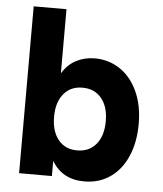

<svg xmlns="http://www.w3.org/2000/svg" viewBox="-51 -742 677 799"><g transform="rotate(5 287.0 -343.0)"><path d="M194.5 -63.5V0H57.5V-697H194.5V-429Q217 -466.5 252.5 -485Q288 -503.5 330 -503.5Q387.5 -503.5 434.2 -473Q481 -442.5 508.2 -384.2Q535.5 -326 535.5 -247Q535.5 -173 511 -114.5Q486.5 -56 440 -22.8Q393.5 10.5 330 10.5Q238 10.5 194.5 -63.5ZM289.5 -115.5Q340 -115.5 369 -150.8Q398 -186 398 -247Q398 -307.5 369 -342.5Q340 -377.5 289.5 -377.5Q239.5 -377.5 210.8 -342.2Q182 -307 182 -247Q182 -186 210.8 -150.8Q239.5 -115.5 289.5 -115.5Z"/></g></svg>

Font: HK Grotesk ExtraBold
Style: Regular
Weight: 800
Designer: Alfredo Marco Pradil
Foundry: Hanken Design Co.
Version: Version 3.001